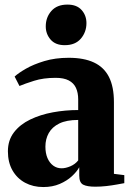

<svg xmlns="http://www.w3.org/2000/svg" viewBox="-20 -782 559 814"><path d="M163.5 11Q120.5 11 86.5 -7.2Q52.5 -25.5 33 -59.5Q13.5 -93.5 13.5 -140.5Q13.5 -187.5 39.2 -221Q65 -254.5 108 -275.2Q151 -296 204 -305.8Q257 -315.5 311.5 -315.5V-360.5Q311.5 -389 302 -409.5Q292.5 -430 271.5 -441Q250.5 -452 216 -452Q164 -452 124.5 -439.5Q85 -427 62.5 -417.5L42 -457.5Q57.5 -472 89.5 -490.5Q121.5 -509 167.8 -523Q214 -537 271.5 -537Q335.5 -537 378 -517.2Q420.5 -497.5 441.8 -456Q463 -414.5 463 -349V-45L507 -39.5V-5.5Q496 -3.5 475.8 0.2Q455.5 4 431.2 6.8Q407 9.5 384 9.5Q349.5 9.5 332.8 1Q316 -7.5 316 -37.5V-73Q306 -54.5 285 -35Q264 -15.5 233.2 -2.2Q202.5 11 163.5 11ZM241 -68.5Q258.5 -68.5 278.8 -77.2Q299 -86 311.5 -102V-273.5Q262 -273.5 231.5 -258.5Q201 -243.5 186.8 -218Q172.5 -192.5 172.5 -160.5Q172.5 -132.5 181.2 -112Q190 -91.5 205.5 -80Q221 -68.5 241 -68.5ZM254 -590.5Q215 -590.5 194.5 -614.2Q174 -638 174 -670Q174 -708.5 197.8 -735.5Q221.5 -762.5 265.5 -762.5H266.5Q305.5 -762.5 326 -739.5Q346.5 -716.5 346.5 -684Q346.5 -646 322.8 -618.2Q299 -590.5 255 -590.5Z"/></svg>

Font: Merriweather 96pt ExtraBold
Style: Regular
Weight: 800
Version: Version 2.100